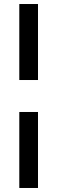

<svg xmlns="http://www.w3.org/2000/svg" viewBox="-20 -743 285 955"><path d="M76 -345V-723H169V-345ZM76 192V-186H169V192Z"/></svg>

Font: Archivo SemiBold
Style: Regular
Weight: 600
Designer: Hector Gatti
Foundry: Omnibus-Type
Version: Version 2.001